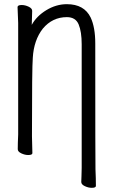

<svg xmlns="http://www.w3.org/2000/svg" viewBox="-20 -731 540 919"><path d="M419 168Q403 168 386 160Q369 152 369 140Q370 132 370 112.5Q370 93 371 73V-519Q371 -579 356.5 -614Q342 -649 300 -649Q231 -649 185 -594Q142 -539 137 -455Q133 -410 133 -79Q133 -56 135 2Q135 11 115 11Q99 11 82 3Q65 -5 65 -17Q65 -44 67 -88V-621Q64 -684 64 -697Q64 -707 84 -707Q100 -707 117 -699Q134 -691 134 -679L132 -612Q155 -654 202 -682.5Q249 -711 300 -711Q383 -711 414 -647Q436 -600 436 -523Q436 58 437 79Q439 124 439 159Q439 168 419 168Z"/></svg>

Font: LXGW WenKai Mono TC
Style: Regular
Weight: 400
Designer: LXGW / Fontworks Inc.
Foundry: LXGW / Fontworks Inc.
Version: Version 1.330